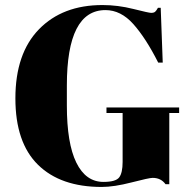

<svg xmlns="http://www.w3.org/2000/svg" viewBox="-20 -731 763 761"><path d="M390 -10Q439 -10 452.5 -28Q466 -46 466 -89V-283H402V-305H690V-283H651V-1H636Q618 -26 585 -26Q571 -26 501.5 -8Q432 10 383 10Q220 10 130.5 -78Q41 -166 41 -341Q41 -519 134.5 -615Q228 -711 386 -711Q447 -711 508.5 -695.5Q570 -680 579 -680Q590 -680 595 -684.5Q600 -689 606 -700H617L625 -483H607Q558 -580 508.5 -635.5Q459 -691 398 -691Q245 -691 245 -392V-313Q245 -163 282.5 -86.5Q320 -10 390 -10Z"/></svg>

Font: Abril Fatface
Style: Regular
Weight: 400
Designer: Veronika Burian, Jos Scaglione
Foundry: TypeTogether
Version: Version 1.001